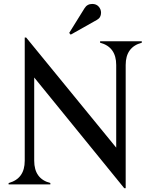

<svg xmlns="http://www.w3.org/2000/svg" viewBox="-20 -950 775 989"><path d="M24.4 0Q24.4 0 24.4 -7.3Q107.4 -29.3 107.4 -122.1V-756.8H114.7L578.6 -189.5V-615.2Q578.6 -708 495.6 -730V-737.3H710.4Q710.4 -737.3 710.4 -730Q627.4 -708 627.4 -615.2V19.5H620.1L156.2 -550.8V-122.1Q156.2 -28.8 239.3 -7.3V0ZM455.1 -929.7Q476.1 -929.7 488.3 -916Q500.5 -902.3 500.5 -884.3Q500.5 -859.4 479.5 -847.7L344.2 -771.5L336.4 -780.3L415.5 -907.7Q429.2 -929.7 455.1 -929.7Z"/></svg>

Font: Modern Antiqua
Style: Book
Weight: 400
Designer: Wojciech Kalinowski "wmk69" (wmk69@o2.pl)
Foundry: Wojciech Kalinowski "wmk69" (wmk69@o2.pl)
Version: Version 3.1.0; 2021-05-28